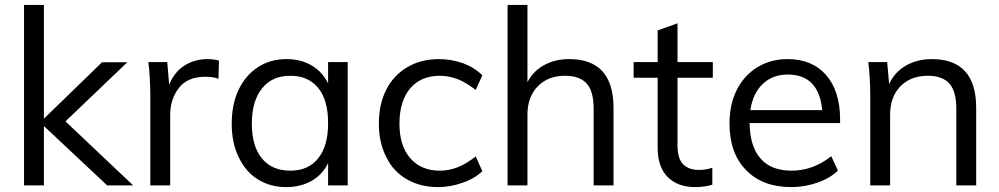

<svg xmlns="http://www.w3.org/2000/svg" viewBox="-20 -756 4076 783"><path d="M523 0H417L159 -242V0H78V-736H159V-272L396 -502H499L247 -261Z M827 -515Q852 -515 873 -509L871 -435Q847 -443 818 -443Q745 -443 710 -398Q674 -352 674 -287V0H593V-362Q593 -401 591 -436Q589 -471 585 -503H662L670 -410Q690 -461 731 -488Q773 -515 827 -515Z M1398 -503V0H1318V-91Q1296 -45 1252 -19Q1206 7 1148 7Q1081 7 1031 -25Q981 -56 953 -116Q925 -173 925 -252Q925 -331 953 -390Q982 -450 1032 -482Q1082 -515 1148 -515Q1207 -515 1251 -489Q1295 -463 1318 -416V-503ZM1164 -60Q1238 -60 1278 -111Q1318 -160 1318 -254Q1318 -348 1278 -397Q1237 -447 1164 -447Q1090 -447 1049 -396Q1007 -344 1007 -252Q1007 -160 1048 -110Q1089 -60 1164 -60Z M1766 7Q1694 7 1639 -25Q1584 -56 1555 -116Q1525 -175 1525 -252Q1525 -330 1555 -390Q1585 -449 1641 -482Q1697 -515 1770 -515Q1820 -515 1869 -498Q1916 -480 1947 -449L1920 -389Q1882 -419 1847 -433Q1810 -447 1774 -447Q1697 -447 1653 -396Q1609 -343 1609 -252Q1609 -161 1653 -111Q1697 -60 1774 -60Q1810 -60 1847 -74Q1882 -88 1920 -118L1947 -58Q1915 -27 1867 -11Q1818 7 1766 7Z M2301 -515Q2482 -515 2482 -316V0H2401V-312Q2401 -383 2373 -415Q2344 -447 2285 -447Q2215 -447 2173 -404Q2131 -361 2131 -288V0H2050V-736H2131V-421Q2155 -467 2200 -491Q2244 -515 2301 -515Z M2743 -439V-164Q2743 -109 2766 -86Q2789 -63 2831 -63Q2860 -63 2885 -72V-3Q2855 7 2815 7Q2744 7 2703 -34Q2662 -75 2662 -153V-439H2564V-503H2662V-632L2743 -661V-503H2887V-439Z M3406 -254H3037Q3038 -159 3082 -109Q3125 -60 3208 -60Q3296 -60 3370 -119L3397 -60Q3365 -29 3313 -11Q3261 7 3207 7Q3089 7 3022 -63Q2955 -131 2955 -253Q2955 -330 2985 -390Q3015 -449 3069 -482Q3123 -515 3192 -515Q3292 -515 3349 -450Q3406 -384 3406 -269ZM3193 -452Q3131 -452 3091 -414Q3051 -377 3040 -307H3333Q3327 -377 3292 -415Q3256 -452 3193 -452Z M3780 -515Q3961 -515 3961 -316V0H3880V-312Q3880 -383 3852 -415Q3823 -447 3764 -447Q3694 -447 3652 -404Q3610 -361 3610 -288V0H3529V-362Q3529 -401 3527 -436Q3525 -471 3521 -503H3598L3606 -413Q3628 -462 3675 -489Q3722 -515 3780 -515Z"/></svg>

Font: PRinguin Sans
Style: Regular
Weight: 400
Designer: Vernon Adams
Foundry: Vernon Adams
Version: ""